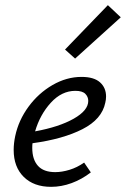

<svg xmlns="http://www.w3.org/2000/svg" viewBox="-20 -719 488 744"><path d="M391 -345Q391 -333 388 -321Q375 -257 299.5 -218.5Q224 -180 106 -164Q105 -158 105 -146Q105 -101 127 -76.5Q149 -52 194 -52Q220 -52 249.5 -61Q279 -70 306 -89L332 -51Q297 -24 257.5 -9.5Q218 5 178 5Q111 5 72 -33.5Q33 -72 33 -138Q33 -164 39 -192Q52 -253 90.5 -305.5Q129 -358 183.5 -389.5Q238 -421 296 -421Q344 -421 367.5 -400Q391 -379 391 -345ZM272 -367Q219 -367 177 -321Q135 -275 116 -210Q209 -227 265.5 -259Q322 -291 322 -328Q322 -344 310.5 -355.5Q299 -367 272 -367ZM232 -527 398 -699 448 -652 271 -492Z"/></svg>

Font: Ysabeau Medium
Style: Italic
Weight: 500
Italic angle: -12°
Designer: Christian Thalmann (Catharsis Fonts)
Version: Version 0.003